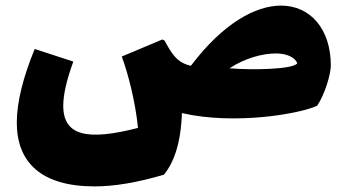

<svg xmlns="http://www.w3.org/2000/svg" viewBox="-20 -418 1232 686"><path d="M984 -398C893 -398 777 -335 662 -183C611 -194 592 -229 568 -273L560 -277L415 -216C436 -161 464 -55 473 39C295 85 206 69 206 -40C206 -80 218 -132 242 -198L104 -243C63 -143 40 -54 40 20C40 161 126 248 318 248C387 248 468 235 566 206C601 162 626 96 630 -14C815 29 1047 -10 1113 -40C1141 -81 1162 -154 1162 -184C1162 -314 1089 -398 984 -398ZM800 -174C856 -211 919 -227 966 -227C1003 -227 1034 -214 1042 -192C1029 -170 880 -167 800 -174Z"/></svg>

Font: FilmFarsi Display
Style: Regular
Weight: 400
Designer: Borna Izadpanah
Foundry: Borna Izadpanah
Version: Version 1.000;PS 001.000;hotconv 1.0.88;makeotf.lib2.5.64775